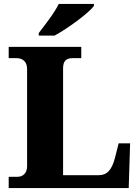

<svg xmlns="http://www.w3.org/2000/svg" viewBox="-20 -951 707 971"><path d="M176 -784V-771H256C323 -807 430 -886 455 -921V-931H277C256 -886 205 -822 176 -784ZM24 0H631L638 -226H580L561 -151C545 -91 521 -65 480 -65H299V-604C299 -641 312 -657 349 -657H391V-714H24V-657H63C93 -657 117 -641 117 -602V-110C117 -73 93 -57 70 -57H24Z"/></svg>

Font: Noto Serif Myanmar ExtraBold
Style: Regular
Weight: 800
Designer: Ben Mitchell and the Monotype Design Team
Foundry: Monotype Imaging Inc.
Version: Version 2.106